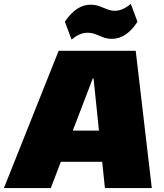

<svg xmlns="http://www.w3.org/2000/svg" viewBox="-53 -959 837 979"><path d="M246 -700H639L721 0H482L424 -559H420L206 0H-33ZM233 -293H537L515 -134H210ZM278 -848Q306 -891 339 -913Q372 -935 408 -935Q433 -935 453.5 -927.5Q474 -920 493 -912Q512 -904 533 -904Q552 -904 572 -912.5Q592 -921 614 -939L648 -848Q620 -805 587.5 -783Q555 -761 518 -761Q493 -761 472.5 -769Q452 -777 433.5 -784.5Q415 -792 392 -792Q373 -792 353 -783.5Q333 -775 312 -757Z"/></svg>

Font: Pathway Extreme SemiCondensed Black
Style: Italic
Weight: 900
Width: 4
Italic angle: -8°
Version: Version 1.001;gftools[0.9.26]